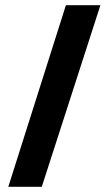

<svg xmlns="http://www.w3.org/2000/svg" viewBox="-20 -720 425 740"><path d="M12 0 234 -700H367L141 0Z"/></svg>

Font: Jockey One
Style: Regular
Weight: 400
Designer: TypeTogether
Foundry: TypeTogether
Version: Version 1.002